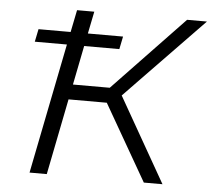

<svg xmlns="http://www.w3.org/2000/svg" viewBox="-51 -755 894 810"><g transform="rotate(5 396.5 -350.0)"><path d="M462 -358 666 0H587L402 -322H240L176 0H103L213 -552H77L88 -606H224L243 -700H316L297 -606H446L435 -552H286L253 -386H409L709 -700H793Z"/></g></svg>

Font: Montserrat Alternates
Style: Italic
Weight: 400
Italic angle: -11.3°
Designer: Julieta Ulanovsky
Foundry: Julieta Ulanovsky
Version: Version 7.200